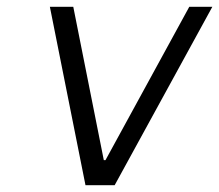

<svg xmlns="http://www.w3.org/2000/svg" viewBox="-20 -546 646 566"><path d="M127 -526H196L286 -74H291L538 -526H606L318 0H232Z"/></svg>

Font: Be Vietnam Light
Style: Italic
Weight: 300
Italic angle: -9.222°
Designer: Gabriel Lam
Foundry: TypeRant
Version: Version 3.000